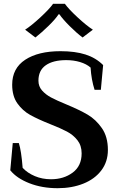

<svg xmlns="http://www.w3.org/2000/svg" viewBox="-20 -979 622 1009"><path d="M112 -823Q145 -844 192.5 -888Q240 -932 259 -959H321Q340 -932 387.5 -888Q435 -844 468 -823L414 -782Q382 -806 346 -842Q310 -878 292 -904H288Q271 -878 234.5 -842.5Q198 -807 166 -782ZM34 -84 47 -227H79Q92 -187 99 -97Q124 -70 163 -53.5Q202 -37 248 -37Q315 -37 362 -72Q409 -107 409 -173Q409 -214 387 -242Q365 -270 332 -287.5Q299 -305 243 -327Q178 -353 138.5 -375Q99 -397 71.5 -435.5Q44 -474 44 -534Q44 -620 112.5 -665Q181 -710 298 -710Q375 -710 429.5 -692.5Q484 -675 522 -637L510 -507H477Q460 -560 456 -624Q434 -643 400.5 -653Q367 -663 328 -663Q259 -663 220.5 -636Q182 -609 182 -555Q182 -525 201 -503.5Q220 -482 248 -467Q276 -452 327 -431Q397 -402 440.5 -376.5Q484 -351 515.5 -305.5Q547 -260 547 -191Q547 -129 512.5 -83.5Q478 -38 418 -14Q358 10 283 10Q201 10 134.5 -16Q68 -42 34 -84Z"/></svg>

Font: Trirong SemiBold
Style: Regular
Weight: 600
Designer: Katatrad Team
Foundry: CadsonDemak
Version: Version 1.000